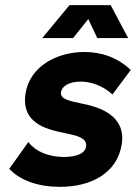

<svg xmlns="http://www.w3.org/2000/svg" viewBox="-20 -720 528 746"><path d="M144 -572H264L323 -646L358 -572H478L410 -700H250ZM213 6C334 6 435 -47 453 -159C454 -168 455 -176 455 -183C455 -284 345 -308 296 -318C248 -328 213 -335 217 -362C222 -389 254 -403 294 -403C334 -403 381 -386 417 -353L488 -448C436 -498 372 -518 308 -518C203 -518 96 -464 79 -356C78 -347 77 -338 77 -330C77 -234 174 -215 231 -203C276 -194 315 -185 315 -156C315 -126 281 -110 227 -110C167 -111 119 -131 90 -168L16 -64C59 -18 130 6 213 6Z"/></svg>

Font: Arthouse Owned
Style: Bold Italic
Weight: 700
Italic angle: -10°
Designer: Jeremy Tribby
Foundry: Tribby Type
Version: Version 1.000;PS 001.000;hotconv 1.0.88;makeotf.lib2.5.64775